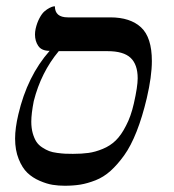

<svg xmlns="http://www.w3.org/2000/svg" viewBox="-20 -577 550 608"><path d="M185.1 11.2Q165.5 11.2 147 8.3Q128.4 5.4 105.7 -4.4Q83 -14.2 66.7 -29.8Q50.3 -45.4 39.1 -73.5Q27.8 -101.6 27.8 -138.2Q27.8 -171.4 38.1 -214.8Q66.4 -335.9 137.2 -416Q111.8 -416 101.3 -431.4Q90.8 -446.8 90.8 -467.8Q90.8 -476.1 92.8 -485.8Q97.2 -504.9 105 -519.5Q112.8 -534.2 120.8 -541Q128.9 -547.9 136.5 -551.8Q144 -555.7 148.9 -556.6L153.8 -557.1Q153.8 -522 194.8 -522H329.1Q392.6 -522 426.8 -490.2Q460.9 -458.5 460.9 -383.8Q460.9 -335 444.8 -266.1Q430.7 -206.5 412.6 -160.6Q394.5 -114.7 373.3 -85.2Q352.1 -55.7 330.1 -35.9Q308.1 -16.1 282.5 -6.1Q256.8 3.9 234.4 7.6Q211.9 11.2 185.1 11.2ZM320.8 -415H166Q109.9 -347.7 86.9 -256.8Q79.1 -216.8 79.1 -191.9Q79.1 -171.4 83.7 -155Q88.4 -138.7 95.2 -128.2Q102.1 -117.7 113.8 -110.1Q125.5 -102.5 135.7 -98.6Q146 -94.7 160.9 -92.8Q175.8 -90.8 185.8 -90.3Q195.8 -89.8 210.9 -89.8Q239.3 -89.8 260.5 -92.8Q281.7 -95.7 305.4 -105.5Q329.1 -115.2 346.4 -132.1Q363.8 -148.9 378.9 -178.7Q394.5 -208 403.8 -249Q416 -302.7 416 -329.1Q416 -372.6 393.6 -393.8Q371.1 -415 320.8 -415Z"/></svg>

Font: Linux Libertine G
Style: Italic
Weight: 400
Italic angle: -12°
Designer: Philipp H. Poll
Foundry: Philipp H. Poll
Version: Version 5.1.3